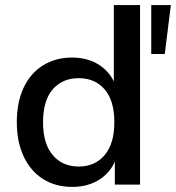

<svg xmlns="http://www.w3.org/2000/svg" viewBox="-20 -725 691 754"><path d="M264 9Q198 9 149 -22Q100 -53 73 -110.5Q46 -168 46 -245Q46 -323 72.5 -380Q99 -437 148.5 -468Q198 -499 263 -499Q327 -499 372.5 -468Q418 -437 435 -385H427V-705H530V0H431V-109H438Q421 -54 374.5 -22.5Q328 9 264 9ZM289 -71Q353 -71 391 -116Q429 -161 429 -245Q429 -330 391 -374Q353 -418 289 -418Q225 -418 187 -374Q149 -330 149 -245Q149 -161 187 -116Q225 -71 289 -71ZM574 -513V-705H651L627 -513Z"/></svg>

Font: Nunito Sans 11pt SemiBold
Style: Regular
Weight: 600
Version: Version 3.101;gftools[0.9.27]